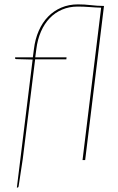

<svg xmlns="http://www.w3.org/2000/svg" viewBox="-20 -731 538 877"><path d="M140.5 -460 84 -5 65 120Q64 124 62.2 125Q60.5 126 59 126H57L129 -459L54 -461Q49 -461 49 -465V-469H130L135 -507Q140.5 -552.5 157 -590.2Q173.5 -628 199.5 -654.8Q225.5 -681.5 260 -696.2Q294.5 -711 336 -711Q366 -711 395.5 -707.5Q425 -704 449 -704H455L369 0H357L442 -696Q418.5 -696.5 389.8 -698.8Q361 -701 335 -701Q296 -701 263.8 -687.2Q231.5 -673.5 207.2 -648.2Q183 -623 167.2 -587Q151.5 -551 146 -507L141 -469H284L283 -460Z"/></svg>

Font: Lato Hairline
Style: Italic
Weight: 100
Italic angle: -7°
Designer: Lukasz Dziedzic
Foundry: tyPoland Lukasz Dziedzic
Version: Version 2.007; 2014-02-27